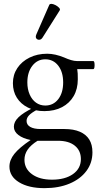

<svg xmlns="http://www.w3.org/2000/svg" viewBox="-20 -704 511 997"><path d="M211 273Q129 273 79 242.5Q29 212 29 161Q29 127 54.5 95Q80 63 139 23Q99 15 75.5 -3Q52 -21 52 -46Q52 -72 76.5 -95.5Q101 -119 152 -144L174 -135Q144 -119 131 -105.5Q118 -92 118 -76Q118 -56 137 -45Q156 -34 191 -34H315Q362 -34 394.5 -20Q427 -6 443.5 20.5Q460 47 460 87Q460 142 428.5 184Q397 226 341 249.5Q285 273 211 273ZM250 229Q318 229 359 200Q400 171 400 122Q400 78 368.5 52.5Q337 27 281 27H175Q140 49 123.5 73Q107 97 107 126Q107 172 146 200.5Q185 229 250 229ZM210 -127Q162 -127 125 -145.5Q88 -164 67.5 -196.5Q47 -229 47 -272Q47 -316 70 -350.5Q93 -385 133.5 -405Q174 -425 225 -425Q246 -425 268 -420Q290 -415 312 -406Q332 -397 349 -392Q366 -387 379 -387H464Q469 -387 470.5 -376.5Q472 -366 470.5 -355.5Q469 -345 464 -345H381Q383 -333 383.5 -322Q384 -311 384 -292Q384 -242 362.5 -205Q341 -168 302 -147.5Q263 -127 210 -127ZM215 -156Q257 -156 282.5 -189Q308 -222 308 -276Q308 -330 282.5 -363Q257 -396 215 -396Q174 -396 148 -362.5Q122 -329 122 -276Q122 -241 134 -213.5Q146 -186 167 -171Q188 -156 215 -156ZM201 -509Q194 -498 184 -497.5Q174 -497 168.5 -504.5Q163 -512 169 -526L236 -679Q239 -684 246 -684Q255 -684 267 -678Q279 -672 286.5 -664Q294 -656 290 -650Z"/></svg>

Font: Junicode VF
Style: Regular
Weight: 400
Designer: Peter S. Baker
Version: Version 2.213